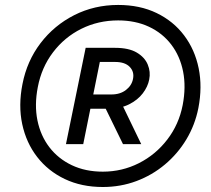

<svg xmlns="http://www.w3.org/2000/svg" viewBox="-20 -748 851 776"><path d="M326.2 -308.6 338.9 -366.2H430.2Q465.8 -366.2 489.3 -384.5Q512.7 -402.8 517.6 -429.2Q523.4 -458 504.2 -477.8Q484.9 -497.6 445.3 -497.6H362.8L376.5 -554.7H444.8Q500.5 -554.7 532.7 -535.6Q564.9 -516.6 577.1 -487.1Q589.4 -457.5 583 -426.3Q577.6 -397.9 557.1 -370.8Q536.6 -343.8 501.5 -326.2Q466.3 -308.6 416 -308.6ZM246.6 -165.5 326.2 -554.7H395L316.4 -165.5ZM477.1 -165.5 407.2 -308.6 460.9 -351.6 550.8 -165.5ZM395.5 7.8Q309.6 7.8 241.9 -24.4Q174.3 -56.6 130.1 -113.8Q85.9 -170.9 69.8 -246.3Q53.7 -321.8 70.8 -408.2Q88.9 -501.5 143.8 -573.5Q198.7 -645.5 280 -686.8Q361.3 -728 457.5 -728Q545.4 -728 613 -695.3Q680.7 -662.6 724.1 -605Q767.6 -547.4 783 -471.9Q798.3 -396.5 781.7 -311Q768.1 -242.7 733.2 -184.6Q698.2 -126.5 646.7 -83.3Q595.2 -40 531.2 -16.1Q467.3 7.8 395.5 7.8ZM395.5 -54.2Q473.6 -54.2 541.5 -88.6Q609.4 -123 656.2 -184.1Q703.1 -245.1 718.3 -323.2Q732.4 -396.5 720 -459Q707.5 -521.5 672.1 -567.9Q636.7 -614.3 582 -639.9Q527.3 -665.5 457.5 -665.5Q377 -665.5 308.8 -631.6Q240.7 -597.7 194.3 -536.6Q147.9 -475.6 132.8 -396Q118.7 -323.7 131.3 -261.5Q144 -199.2 179.7 -152.8Q215.3 -106.4 270.3 -80.3Q325.2 -54.2 395.5 -54.2Z"/></svg>

Font: Reddit Sans Medium
Style: Italic
Weight: 500
Italic angle: -11.25°
Designer: Stephen Hutchings
Version: Version 1.013